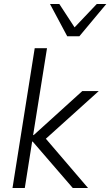

<svg xmlns="http://www.w3.org/2000/svg" viewBox="-20 -948 556 968"><path d="M43 0 155 -705H217L147 -267H150L395 -489H478L194 -233L192 -271L424 0H347L145 -234H142L105 0ZM319 -765 232 -928H279L356 -810L468 -928H516L380 -765Z"/></svg>

Font: Nunito Sans 10pt SemiCondensed Light
Style: Italic
Weight: 300
Width: 4
Italic angle: -9°
Designer: Vernon Adams
Foundry: Vernon Adams
Version: Version 3.101;gftools[0.9.27]